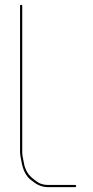

<svg xmlns="http://www.w3.org/2000/svg" viewBox="-20 -657 382 790"><path d="M67 -637C64 -637 62.5 -635.7 62.5 -633V-32C62.5 -22.7 65 -6.5 70 16.5C77.4 50.7 91.9 74.5 113.5 88C132.9 104.7 154.6 113 178.5 113H288.5C291.8 113 293.5 111.5 293.5 108.5C293.5 105.5 291.8 104 288.5 104H178.5C160.4 104 145.7 100 134.5 92C113.9 78.3 99.9 65.1 92.5 52.5C89.2 46.8 86.3 41 84 35C81.7 29 79.8 22.2 78.5 14.5C77.2 6.8 75.7 -0.9 74 -8.7C72.3 -16.4 71.5 -24.2 71.5 -32V-633C71.5 -635.7 70 -637 67 -637Z"/></svg>

Font: Proton
Style: LitExt
Weight: 500
Version: Version 1.017